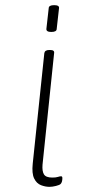

<svg xmlns="http://www.w3.org/2000/svg" viewBox="-20 -719 330 745"><path d="M172 6Q156 6 139 -0.5Q122 -7 112.5 -26.5Q103 -46 107 -84L152 -513Q154 -525 171 -525H175Q192 -525 190 -513L145 -80Q143 -55 150.5 -42.5Q158 -30 183 -30Q197 -30 204.5 -32.5Q212 -35 217 -35Q222 -35 222 -28Q222 -12 215 -5Q211 -1 197 2.5Q183 6 172 6ZM179 -595Q159 -595 160 -607L169 -687Q169 -699 190 -699Q211 -699 209 -687L200 -607Q200 -595 179 -595Z"/></svg>

Font: Asap Expanded Expanded Thin
Style: Italic
Weight: 100
Width: 7
Italic angle: -6°
Designer: Pablo Cosgaya
Foundry: Omnibus-Type
Version: Version 3.001; ttfautohint (v1.8.4.7-5d5b)